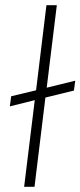

<svg xmlns="http://www.w3.org/2000/svg" viewBox="-20 -720 310 740"><path d="M23 -349 119 -372 159 -700H199L160 -382L270 -409L265 -371L155 -344L113 0H73L114 -334L18 -310Z"/></svg>

Font: Haskoy ExtraLight
Style: Italic
Weight: 200
Designer: Ertekin Erdin
Foundry: Ertekin Erdin
Version: Version 2.000; ttfautohint (v1.8.4.7-5d5b)